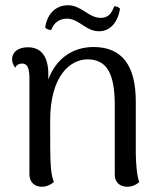

<svg xmlns="http://www.w3.org/2000/svg" viewBox="-20 -700 614 731"><path d="M175 -586C184 -611 204 -629 235 -629C281 -629 306 -581 357 -581C401 -581 429 -617 437 -667C431 -673 425 -676 415 -676C405 -651 394 -632 364 -632C316 -632 291 -680 239 -680C200 -680 161 -656 152 -595C158 -589 168 -585 175 -586ZM497 -114V-313C497 -449 446 -521 336 -521C255 -521 192 -475 164 -397V-417C164 -486 136 -520 86 -520C48 -520 26 -501 26 -474C26 -463 30 -453 38 -442C44 -456 57 -458 64 -458C83 -458 91 -444 92 -406V-37C92 -7 111 11 139 11C161 11 177 0 185 -7C171 -45 171 -80 171 -241C171 -412 248 -474 313 -474C390 -474 416 -415 417 -303V-33C417 -6 437 11 464 11C485 11 499 3 510 -7C500 -36 498 -79 497 -114Z"/></svg>

Font: Arima Koshi
Style: Regular
Weight: 400
Designer: Joana Correia and Natanael Gama
Foundry: NDISCOVER
Version: Version 1.019;PS 001.019;hotconv 1.0.88;makeotf.lib2.5.64775